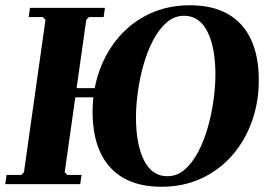

<svg xmlns="http://www.w3.org/2000/svg" viewBox="-23 -700 1027 730"><path d="M591 10Q504 10 446 -23.5Q388 -57 358.5 -120.5Q329 -184 329 -275Q329 -358 355 -431Q381 -504 429.5 -560Q478 -616 546.5 -648Q615 -680 699 -680Q786 -680 844 -646.5Q902 -613 931.5 -549.5Q961 -486 961 -395Q961 -312 935 -239Q909 -166 860.5 -110Q812 -54 743.5 -22Q675 10 591 10ZM224 -330 229 -365H409L404 -330ZM613 -30Q650 -30 679 -55Q708 -80 730 -121.5Q752 -163 766.5 -213.5Q781 -264 788.5 -317Q796 -370 796 -416Q796 -520 765.5 -580Q735 -640 677 -640Q640 -640 611 -615Q582 -590 560 -548.5Q538 -507 523.5 -456.5Q509 -406 501.5 -353.5Q494 -301 494 -254Q494 -151 524.5 -90.5Q555 -30 613 -30ZM315 -635 305 -625 223 -45 233 -35H287L282 0H-3L2 -35H58L68 -45L150 -625L140 -635H86L91 -670H376L371 -635Z"/></svg>

Font: Brygada 1918
Style: Bold Italic
Weight: 700
Italic angle: -8°
Designer: Mateusz Machalski | Borys Kosmynka | Przemek Hoffer
Foundry: NIEPODLEGLA 2018
Version: Version 3.006